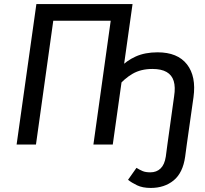

<svg xmlns="http://www.w3.org/2000/svg" viewBox="-20 -709 1007 942"><path d="M753.2 -452.3Q851.3 -452.3 897.4 -393.2Q943.4 -334.1 929.3 -231.9L896.4 0H801.3L834.3 -236.9Q841.3 -281.8 832.3 -311.3Q823.4 -340.7 797.5 -355.7Q771.6 -370.7 727.7 -370.7Q671 -370.7 630.1 -346.8Q589.3 -322.9 555.5 -282.1L565.5 -374.5Q600.5 -411.4 645.9 -431.8Q691.4 -452.3 753.2 -452.3ZM158.5 -689.1H630.3L533.3 0H438.3L523.2 -607.4H241.4L156.5 0H61.5ZM719.6 213.1Q679.4 213.1 652.4 200.1Q625.3 187.1 608.2 173.1L649.6 114.5Q665.6 124.5 680.1 130.5Q694.6 136.5 717.5 136.5Q748.4 136.5 767.9 117.5Q787.4 98.6 793.4 59.7L801.3 0H896.4L888.4 59.6Q877.3 138.9 832.1 176Q786.9 213.1 719.6 213.1Z"/></svg>

Font: Fira Sans Variable
Style: Italic
Weight: 397
Italic angle: -8°
Designer: Carrois Corporate & Edenspiekermann AG
Foundry: Carrois Corporate GbR & Edenspiekermann AG
Version: Version 4.202